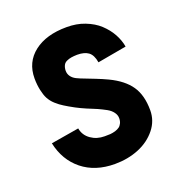

<svg xmlns="http://www.w3.org/2000/svg" viewBox="-106 -626 679 729"><g transform="rotate(-20 234.0 -261.5)"><path d="M167 -239.7C177.7 -233.9 191.4 -227.5 207 -220.7C222.7 -213.9 236.3 -209 247.1 -204.1C257.8 -199.2 268.6 -193.8 279.3 -188C290 -182.1 297.4 -175.3 302.7 -168C308.1 -160.6 311 -152.8 311 -144C311 -136.2 309.6 -129.4 306.6 -123.5C303.7 -117.7 300.3 -113.3 295.9 -110.4C291.5 -107.4 286.1 -104.5 279.3 -102.5C272.5 -100.6 265.1 -99.1 258.8 -98.6C252.4 -98.1 244.6 -98.1 235.8 -98.1C214.8 -98.1 196.8 -103.5 180.7 -114.7C164.6 -126 154.8 -141.1 151.4 -160.6L38.1 -141.6C48.3 -93.8 70.8 -55.7 105.5 -27.8C140.1 0 184.1 14.2 236.8 14.2C271.5 14.2 304.2 8.3 334 -3.9C363.8 -16.1 387.2 -33.7 405.3 -56.2C423.3 -78.6 432.1 -104 432.1 -131.8C432.1 -172.9 423.3 -205.6 406.2 -230.5C389.2 -255.4 362.3 -276.9 324.7 -294.9C311 -301.3 295.9 -308.1 279.3 -314.5C262.7 -320.8 249.5 -326.2 239.3 -330.1C229 -334 218.8 -337.9 209 -342.8C199.2 -347.7 192.9 -353.5 188.5 -359.9C184.1 -366.2 181.6 -373.5 181.6 -382.3C181.6 -391.1 183.6 -398.4 186.5 -404.3C189.5 -410.2 193.8 -414.1 200.2 -417C206.5 -419.9 212.9 -421.9 219.7 -422.9C226.6 -423.8 233.9 -424.8 243.2 -424.8C262.2 -424.8 277.3 -420.9 288.1 -413.1C298.8 -405.3 306.2 -391.1 309.6 -370.1L426.8 -391.1C423.8 -409.2 417.5 -426.3 408.2 -443.4C398.9 -460.4 386.2 -476.1 371.1 -490.2C356 -504.4 336.9 -515.6 314.5 -524.4C292 -533.2 267.6 -537.1 241.2 -537.1C186 -537.1 142.1 -524.4 109.4 -499C76.7 -473.6 60.5 -439 60.5 -395.5C60.5 -377.4 62.5 -361.3 65.4 -347.7C68.4 -334 72.3 -321.3 77.6 -311.5C83 -301.8 89.8 -292.5 99.6 -283.7C109.4 -274.9 119.1 -267.6 128.9 -261.7C138.7 -255.9 150.9 -248 167 -239.7Z"/></g></svg>

Font: Tuffy
Style: Bold
Weight: 700
Designer: Thatcher Ulrich, Karoly Barta, Michael Everson
Version: Version 001.270